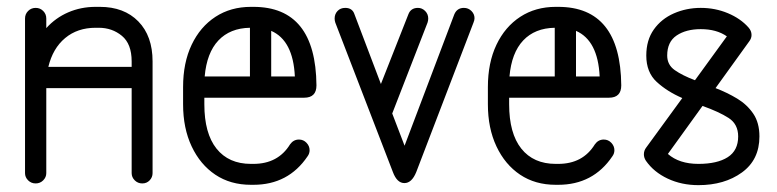

<svg xmlns="http://www.w3.org/2000/svg" viewBox="-20 -535 2266 560"><path d="M115 -30Q115 -18 106 -9Q97 0 84 0Q71 0 62 -9Q53 -18 53 -30V-481Q53 -494 62 -503Q71 -512 84 -512Q97 -512 106 -503Q115 -494 115 -481V-453Q142 -483 179 -499Q216 -515 259 -515H271Q342 -515 383.5 -472.5Q425 -430 425 -356V-30Q425 -18 416.5 -9Q408 0 395 0Q382 0 373 -9Q364 -18 364 -30V-278H115ZM259 -454Q206 -454 170 -424Q134 -394 121 -340H364V-356Q364 -407 335.5 -430.5Q307 -454 268 -454Z M877 -79Q821 4 719 4H712Q652 4 608 -25.5Q564 -55 539 -108Q514 -161 514 -231V-281Q514 -352 539 -404.5Q564 -457 608.5 -486Q653 -515 712 -515H719Q901 -515 903 -286Q903 -250 867 -250H576V-231Q576 -146 611.5 -101.5Q647 -57 712 -57H719Q791 -57 826 -114Q836 -128 852 -128Q865 -128 874 -118.5Q883 -109 883 -97Q883 -87 877 -79ZM709 -454Q651 -453 617 -417Q583 -381 577 -312H709ZM840 -312Q835 -417 771 -445V-312Z M1305 -493Q1313 -512 1333 -512Q1346 -512 1355 -503Q1364 -494 1364 -482Q1364 -476 1361 -469L1194 -33Q1181 -1 1159.5 -1Q1138 -1 1126 -33L958 -469Q956 -475 956 -481Q956 -494 964.5 -503Q973 -512 987 -512Q1008 -512 1014 -493L1091 -290L1171 -493Q1178 -512 1199 -512Q1211 -512 1220 -503Q1229 -494 1229 -481Q1229 -475 1227 -469L1124 -204L1160 -110Z M1766 -79Q1710 4 1608 4H1601Q1541 4 1497 -25.5Q1453 -55 1428 -108Q1403 -161 1403 -231V-281Q1403 -352 1428 -404.5Q1453 -457 1497.5 -486Q1542 -515 1601 -515H1608Q1790 -515 1792 -286Q1792 -250 1756 -250H1465V-231Q1465 -146 1500.5 -101.5Q1536 -57 1601 -57H1608Q1680 -57 1715 -114Q1725 -128 1741 -128Q1754 -128 1763 -118.5Q1772 -109 1772 -97Q1772 -87 1766 -79ZM1598 -454Q1540 -453 1506 -417Q1472 -381 1466 -312H1598ZM1729 -312Q1724 -417 1660 -445V-312Z M1864 -66Q1858 -75 1858 -85Q1858 -85 1858 -85Q1858 -96 1865 -105L1970 -249Q1926 -268 1895.5 -296Q1865 -324 1865 -373Q1865 -418 1887 -449Q1909 -480 1945.5 -496Q1982 -512 2024 -512Q2066 -512 2103 -496.5Q2140 -481 2163 -455Q2172 -445 2172 -433Q2172 -423 2165 -414L2067 -278Q2101 -265 2130 -247.5Q2159 -230 2177 -203.5Q2195 -177 2195 -137Q2195 -69 2144 -32Q2093 5 2017 5Q1968 5 1927.5 -14Q1887 -33 1864 -66ZM1926 -373Q1926 -346 1948 -330.5Q1970 -315 2007 -301L2100 -429Q2070 -450 2024 -450Q1981 -450 1953.5 -431.5Q1926 -413 1926 -373ZM2133 -137Q2133 -173 2105 -191Q2077 -209 2029 -226L1928 -86Q1961 -57 2017 -57Q2072 -57 2102.5 -76.5Q2133 -96 2133 -137Z"/></svg>

Font: Libertine Sup Medium
Style: Regular
Weight: 500
Designer: Bastien Sozeau
Foundry: NBR — Bastien Sozeau
Version: Version 2.003; ttfautohint (v1.8.4.7-5d5b);gftools[0.9.33]